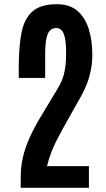

<svg xmlns="http://www.w3.org/2000/svg" viewBox="-20 -889 504 909"><path d="M78.1 0V-50.8Q78.1 -97.7 88.1 -142.6Q98.1 -187.5 118.7 -233.9Q139.2 -280.3 169.9 -331.5L254.9 -472.7Q263.7 -487.3 270.8 -503.2Q277.8 -519 282.7 -538.1Q287.6 -557.1 290.3 -581.3Q293 -605.5 293 -636.7Q293 -684.1 287.4 -710Q281.7 -735.8 271.2 -746.1Q260.7 -756.3 246.1 -756.3Q231.4 -756.3 219.5 -747.3Q207.5 -738.3 200.7 -711.2Q193.8 -684.1 193.8 -628.9V-520H68.8V-572.8Q68.8 -665.5 81.3 -731.9Q93.8 -798.3 132.3 -833.7Q170.9 -869.1 249.5 -869.1Q310.5 -869.1 347.2 -836.9Q383.8 -804.7 400.4 -750.7Q417 -696.8 417 -631.3Q417 -591.3 409.9 -556.2Q402.8 -521 390.6 -490Q378.4 -459 362.8 -431.6L283.7 -291Q268.1 -262.7 252.7 -233.4Q237.3 -204.1 224.4 -171.9Q211.4 -139.6 202.6 -102.5H400.9V0Z"/></svg>

Font: Antonio
Style: Bold
Weight: 700
Designer: Vernon Adams
Foundry: Vernon Adams
Version: Version 1.002